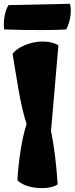

<svg xmlns="http://www.w3.org/2000/svg" viewBox="-25 -961 386 991"><path d="M64.9 -30.3C90.8 -5.9 132.8 9.8 190.9 9.8C225.6 9.8 251.5 4.4 272.5 -9.3C267.1 -101.6 254.9 -205.1 238.3 -284.7L276.4 -727.1C252.9 -741.2 226.1 -746.6 195.3 -746.6C122.6 -746.6 58.1 -710.9 40 -683.1C57.6 -580.6 78.1 -423.8 112.3 -320.3C88.4 -250.5 69.8 -126 64.9 -30.3ZM-3.9 -809.1C149.4 -803.2 282.7 -806.2 316.9 -809.1C338.9 -852.1 345.7 -902.3 336.4 -941.4L18.6 -934.6C0 -902.8 -8.8 -855 -3.9 -809.1Z"/></svg>

Font: Fruktur
Style: Regular
Weight: 400
Designer: Viktoriya Grabowska
Foundry: Viktoriya Grabowska
Version: Version 1.002